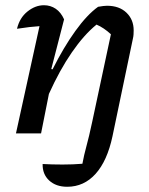

<svg xmlns="http://www.w3.org/2000/svg" viewBox="-20 -510 570 734"><path d="M41 0 131 -410Q97 -408 45 -400Q55 -442 85 -466Q115 -490 148 -490Q173 -490 193 -476.5Q213 -463 225 -436L176 -246L181 -245Q223 -329 268 -391.5Q313 -454 355 -484Q377 -488 389 -488Q436 -488 463.5 -461.5Q491 -435 491 -394Q491 -386 490.5 -378Q490 -370 488 -362L410 11Q390 105 345.5 154.5Q301 204 237 204Q194 204 168 180Q142 156 143 117Q178 119 219 119Q260 119 295 116Q301 83 310.5 48.5Q320 14 332 -42L404 -379Q377 -404 349 -416Q301 -377 254.5 -309.5Q208 -242 167 -151L137 0Z"/></svg>

Font: Piazzolla Medium
Style: Italic
Weight: 500
Italic angle: -11.3°
Designer: Juan Pablo del Peral
Foundry: Huerta Tipografica
Version: Version 1.330